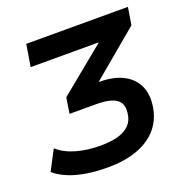

<svg xmlns="http://www.w3.org/2000/svg" viewBox="-128 -824 928 953"><g transform="rotate(-20 336.5 -347.5)"><path d="M282 10Q224 10 172.5 2Q121 -6 79 -23Q37 -40 7 -66L62 -171Q102 -136 160 -120Q218 -104 285 -104Q342 -104 380.5 -115.5Q419 -127 440.5 -150Q462 -173 466 -209Q471 -245 457.5 -265.5Q444 -286 413 -295.5Q382 -305 334 -305H194L207 -388L499 -627L496 -589H92L111 -705H648L633 -613L349 -375L320 -404H384Q460 -404 509.5 -379.5Q559 -355 581.5 -310.5Q604 -266 596 -203Q587 -135 547.5 -87.5Q508 -40 441 -15Q374 10 282 10Z"/></g></svg>

Font: Nunito Sans 7pt
Style: Bold Italic
Weight: 700
Italic angle: -9°
Version: Version 3.101;gftools[0.9.27]